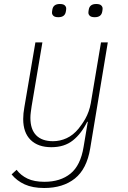

<svg xmlns="http://www.w3.org/2000/svg" viewBox="-20 -728 640 960"><path d="M201 212Q143 212 103.5 194Q64 176 38 144L63 121Q84 149 117.5 165Q151 181 202 181Q282 181 332.5 140Q383 99 398 6L419 -119H416Q387 -60 344.5 -26Q302 8 237 8Q170 8 133 -28.5Q96 -65 96 -133Q96 -161 102 -193L157 -516H192L138 -196Q136 -182 134 -167Q132 -152 132 -139Q132 -81 161 -51.5Q190 -22 245 -22Q280 -22 313 -37Q346 -52 373 -85Q380 -94 389 -106.5Q398 -119 407 -135Q416 -151 423 -170.5Q430 -190 434 -212L485 -516H519L431 14Q414 117 354.5 164.5Q295 212 201 212ZM272 -642Q254 -642 247 -649Q240 -656 240 -664Q240 -668 240.5 -672Q241 -676 242 -681Q247 -708 279 -708Q297 -708 304 -701Q311 -694 311 -686Q311 -682 310.5 -678Q310 -674 309 -669Q304 -642 272 -642ZM454 -642Q436 -642 429 -649Q422 -656 422 -664Q422 -668 422.5 -672Q423 -676 424 -681Q429 -708 461 -708Q479 -708 486 -701Q493 -694 493 -686Q493 -682 492.5 -678Q492 -674 491 -669Q486 -642 454 -642Z"/></svg>

Font: IBM Plex Mono ExtraLight
Style: Italic
Weight: 200
Italic angle: -9°
Monospace: yes
Designer: Mike Abbink, Paul van der Laan, Pieter van Rosmalen
Foundry: Bold Monday
Version: Version 2.3